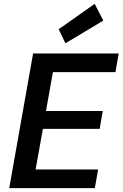

<svg xmlns="http://www.w3.org/2000/svg" viewBox="-20 -978 637 998"><path d="M28 0 152 -700H597L580 -603H255L219 -401H514L498 -308H203L165 -97H490L473 0ZM320 -753 285 -826 472 -958 517 -871Z"/></svg>

Font: DM Sans 11pt SemiBold
Style: Italic
Weight: 600
Italic angle: -10°
Version: Version 4.004;gftools[0.9.30]